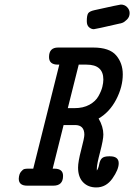

<svg xmlns="http://www.w3.org/2000/svg" viewBox="-20 -821 593 849"><path d="M63 -30.8Q64 -50.8 72.5 -61.3Q81.1 -71.8 87.6 -73.5Q94.2 -75.2 104 -75.2H127L242.2 -535.2H235.8Q196.8 -535.2 196.8 -568.8Q196.8 -610.8 236.8 -610.8H392.1Q463.9 -610.8 493.4 -576.4Q522.9 -542 522.9 -492.2Q522.9 -437 493.9 -381.1Q464.8 -325.2 416 -296.9Q437 -260.7 437 -226.1Q437 -203.1 422.6 -148.7Q408.2 -94.2 408.2 -76.2V-66.9Q415 -75.7 418.5 -94.2Q421.9 -112.8 430.9 -121.3Q439.9 -129.9 462.9 -129.9H465.8Q504.9 -129.9 504.9 -99.1Q504.9 -71.3 477.1 -31.7Q449.2 7.8 405.8 7.8Q369.6 7.8 347.4 -15.1Q325.2 -38.1 325.2 -80.1Q325.2 -106 339.1 -158.9Q353 -211.9 353 -225.1Q353 -268.1 312 -268.1H261.2L212.9 -75.2H220.2Q259.3 -75.2 258.8 -43Q258.8 0 215.8 0H100.1Q63 0 63 -30.8ZM279.8 -342.8H309.1Q348.1 -342.8 375.5 -357.9Q402.8 -373 415.5 -396Q428.2 -418.9 432.6 -437Q437 -455.1 437 -469.2Q437 -535.2 362.8 -535.2H328.1ZM363.8 -727.1Q363.8 -752 369.4 -761.5Q375 -771 397 -775.9Q508.8 -800.8 514.2 -800.8Q531.2 -800.8 542.2 -789.3Q553.2 -777.8 553.2 -763.2Q553.2 -746.1 541.5 -734.6Q529.8 -723.1 521 -720Q512.2 -716.8 508.8 -716.8Q400.9 -691.9 395 -691.9Q383.8 -691.9 373.8 -700.4Q363.8 -709 363.8 -727.1Z"/></svg>

Font: CMU Typewriter Text
Style: BoldItalic
Weight: 700
Italic angle: -14.04°
Version: Version 0.7.0